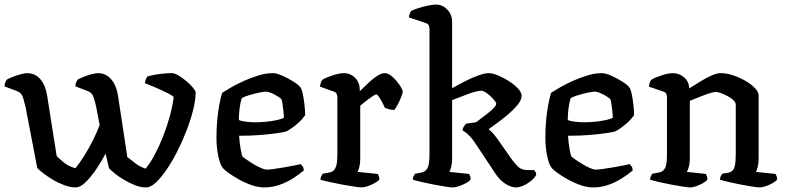

<svg xmlns="http://www.w3.org/2000/svg" viewBox="-27 -820 3437 840"><path d="M305 0Q281 0 254 -10Q227 -20 203 -34.5Q179 -49 161 -63Q143 -77 136 -85L85 -351Q81 -368 74.5 -391Q68 -414 46 -422L-7 -442Q-7 -454 -3 -461.5Q1 -469 3 -472Q14 -478 31 -484.5Q48 -491 65 -495.5Q82 -500 91 -500Q127 -500 149.5 -473.5Q172 -447 179 -403L221 -137Q231 -127 252 -109.5Q273 -92 303 -84Q321 -106 340 -136Q359 -166 377 -201Q395 -236 409 -273L394 -351Q390 -371 383 -393Q376 -415 356 -422L303 -442Q303 -454 307 -461.5Q311 -469 313 -472Q324 -478 340.5 -484.5Q357 -491 374 -495.5Q391 -500 401 -500Q436 -500 459 -473.5Q482 -447 489 -403L530 -133Q540 -126 561.5 -108.5Q583 -91 610 -82Q630 -106 649.5 -142.5Q669 -179 686 -222Q703 -265 715.5 -310Q728 -355 733 -396Q725 -403 707.5 -412Q690 -421 670 -430Q650 -439 632.5 -446Q615 -453 607 -456Q608 -467 611.5 -474Q615 -481 617 -485Q629 -489 647.5 -492.5Q666 -496 686.5 -498Q707 -500 724 -500Q737 -500 754.5 -489.5Q772 -479 789 -464.5Q806 -450 817.5 -436Q829 -422 829 -416Q829 -384 818.5 -341Q808 -298 790 -251Q772 -204 749.5 -159.5Q727 -115 702.5 -79Q678 -43 655 -21.5Q632 0 612 0Q588 0 563 -10Q538 -20 514.5 -34Q491 -48 474 -62Q457 -76 450 -84L435 -148Q415 -110 391.5 -76Q368 -42 345.5 -21Q323 0 305 0Z M1129 0Q1102 0 1072.5 -10.5Q1043 -21 1016.5 -36Q990 -51 971.5 -64.5Q953 -78 948 -85Q936 -99 928 -137Q920 -175 920 -218Q920 -259 923.5 -296.5Q927 -334 933 -364.5Q939 -395 945 -414Q959 -423 984 -437.5Q1009 -452 1040 -466Q1071 -480 1104 -490Q1137 -500 1167 -500Q1183 -500 1208 -489Q1233 -478 1256 -463.5Q1279 -449 1287 -438Q1293 -431 1297.5 -410Q1302 -389 1305 -363.5Q1308 -338 1308 -316Q1297 -300 1282 -286Q1267 -272 1252 -261.5Q1237 -251 1226 -245Q1216 -242 1186 -237.5Q1156 -233 1113 -229.5Q1070 -226 1019 -226Q1021 -195 1026 -167Q1031 -139 1035 -134Q1038 -131 1051 -122Q1064 -113 1080.5 -103Q1097 -93 1113.5 -85.5Q1130 -78 1140 -78Q1152 -78 1173 -81Q1194 -84 1217.5 -88Q1241 -92 1260.5 -96Q1280 -100 1289 -102Q1293 -98 1297.5 -91.5Q1302 -85 1302 -74Q1283 -58 1256 -40.5Q1229 -23 1196.5 -11.5Q1164 0 1129 0ZM1090 -285Q1113 -285 1138 -287.5Q1163 -290 1184 -294.5Q1205 -299 1215 -305Q1215 -316 1213 -333Q1211 -350 1209 -365Q1207 -380 1205 -384Q1204 -388 1191 -396.5Q1178 -405 1162.5 -412Q1147 -419 1136 -419Q1127 -419 1105.5 -414.5Q1084 -410 1062.5 -403.5Q1041 -397 1031 -391Q1027 -380 1024 -363.5Q1021 -347 1019.5 -329Q1018 -311 1018 -295Q1028 -290 1049.5 -287.5Q1071 -285 1090 -285Z M1556 0Q1548 0 1524 -3.5Q1500 -7 1470 -12.5Q1440 -18 1413.5 -24Q1387 -30 1375 -34Q1375 -42 1378.5 -49Q1382 -56 1385 -60L1413 -65Q1424 -67 1432 -73.5Q1440 -80 1444.5 -96.5Q1449 -113 1449 -145V-394Q1449 -402 1446 -409Q1443 -416 1434 -419L1373 -441Q1375 -455 1378 -462Q1381 -469 1385 -472Q1402 -482 1430.5 -491Q1459 -500 1477 -500Q1506 -500 1526.5 -479.5Q1547 -459 1547 -427V-421Q1557 -430 1570.5 -443.5Q1584 -457 1599 -470Q1614 -483 1629 -491.5Q1644 -500 1656 -500Q1669 -500 1682.5 -490Q1696 -480 1708 -465.5Q1720 -451 1727.5 -438Q1735 -425 1735 -419Q1735 -414 1729 -398Q1723 -382 1714.5 -365Q1706 -348 1698 -339Q1686 -339 1674.5 -342.5Q1663 -346 1657 -348Q1651 -362 1643.5 -375.5Q1636 -389 1630 -398Q1624 -407 1620 -407Q1616 -407 1605.5 -400.5Q1595 -394 1583 -385Q1571 -376 1561.5 -368Q1552 -360 1549 -357V-125Q1549 -105 1545 -89.5Q1541 -74 1537 -68L1625 -59Q1627 -57 1630 -50.5Q1633 -44 1633 -35Q1627 -27 1612.5 -19Q1598 -11 1582 -5.5Q1566 0 1556 0Z M1954 0Q1945 0 1922 -3.5Q1899 -7 1870.5 -12.5Q1842 -18 1816.5 -24Q1791 -30 1779 -34Q1779 -42 1782.5 -49Q1786 -56 1789 -60L1816 -65Q1833 -68 1842.5 -83Q1852 -98 1852 -145V-694Q1852 -701 1849 -708.5Q1846 -716 1836 -719L1762 -744Q1763 -754 1766.5 -762Q1770 -770 1772 -772Q1783 -778 1803.5 -784.5Q1824 -791 1845.5 -795.5Q1867 -800 1880 -800Q1909 -800 1930 -778Q1951 -756 1951 -725V-434Q1977 -449 2007.5 -464.5Q2038 -480 2066 -490Q2094 -500 2111 -500Q2128 -500 2152 -490Q2176 -480 2199.5 -465Q2223 -450 2239 -433Q2255 -416 2255 -401Q2255 -382 2236 -359.5Q2217 -337 2191 -315.5Q2165 -294 2142 -277.5Q2119 -261 2111 -255Q2116 -251 2125.5 -241.5Q2135 -232 2148 -214L2214 -120Q2224 -107 2239 -91.5Q2254 -76 2282 -76H2309Q2311 -75 2315 -69Q2319 -63 2319 -55Q2312 -41 2295.5 -28Q2279 -15 2261.5 -7.5Q2244 0 2232 0Q2210 0 2185.5 -15Q2161 -30 2140 -61L2060 -182Q2041 -211 2028.5 -224Q2016 -237 2009 -241.5Q2002 -246 1997 -249Q1997 -258 2002.5 -266.5Q2008 -275 2012 -279L2056 -285Q2062 -290 2076 -300.5Q2090 -311 2106 -323.5Q2122 -336 2133 -347.5Q2144 -359 2144 -366Q2144 -371 2136.5 -380.5Q2129 -390 2118 -400Q2107 -410 2096.5 -416.5Q2086 -423 2079 -423Q2060 -423 2023 -409.5Q1986 -396 1951 -382V-127Q1951 -106 1947 -90Q1943 -74 1939 -68L2025 -59Q2028 -55 2030 -49Q2032 -43 2032 -35Q2027 -27 2012 -19Q1997 -11 1981 -5.5Q1965 0 1954 0Z M2568 0Q2541 0 2511.5 -10.5Q2482 -21 2455.5 -36Q2429 -51 2410.5 -64.5Q2392 -78 2387 -85Q2375 -99 2367 -137Q2359 -175 2359 -218Q2359 -259 2362.5 -296.5Q2366 -334 2372 -364.5Q2378 -395 2384 -414Q2398 -423 2423 -437.5Q2448 -452 2479 -466Q2510 -480 2543 -490Q2576 -500 2606 -500Q2622 -500 2647 -489Q2672 -478 2695 -463.5Q2718 -449 2726 -438Q2732 -431 2736.5 -410Q2741 -389 2744 -363.5Q2747 -338 2747 -316Q2736 -300 2721 -286Q2706 -272 2691 -261.5Q2676 -251 2665 -245Q2655 -242 2625 -237.5Q2595 -233 2552 -229.5Q2509 -226 2458 -226Q2460 -195 2465 -167Q2470 -139 2474 -134Q2477 -131 2490 -122Q2503 -113 2519.5 -103Q2536 -93 2552.5 -85.5Q2569 -78 2579 -78Q2591 -78 2612 -81Q2633 -84 2656.5 -88Q2680 -92 2699.5 -96Q2719 -100 2728 -102Q2732 -98 2736.5 -91.5Q2741 -85 2741 -74Q2722 -58 2695 -40.5Q2668 -23 2635.5 -11.5Q2603 0 2568 0ZM2529 -285Q2552 -285 2577 -287.5Q2602 -290 2623 -294.5Q2644 -299 2654 -305Q2654 -316 2652 -333Q2650 -350 2648 -365Q2646 -380 2644 -384Q2643 -388 2630 -396.5Q2617 -405 2601.5 -412Q2586 -419 2575 -419Q2566 -419 2544.5 -414.5Q2523 -410 2501.5 -403.5Q2480 -397 2470 -391Q2466 -380 2463 -363.5Q2460 -347 2458.5 -329Q2457 -311 2457 -295Q2467 -290 2488.5 -287.5Q2510 -285 2529 -285Z M2993 0Q2985 0 2961.5 -3.5Q2938 -7 2909 -12.5Q2880 -18 2854.5 -24Q2829 -30 2817 -34Q2817 -42 2820.5 -49Q2824 -56 2827 -60L2855 -65Q2872 -68 2881.5 -82.5Q2891 -97 2891 -145V-394Q2891 -402 2888 -409Q2885 -416 2876 -419L2812 -441Q2814 -455 2817 -462Q2820 -469 2824 -472Q2841 -482 2869.5 -491Q2898 -500 2916 -500Q2945 -500 2966.5 -481Q2988 -462 2988 -433Q3012 -448 3037 -463.5Q3062 -479 3085.5 -489.5Q3109 -500 3127 -500Q3150 -500 3178.5 -491Q3207 -482 3233 -467Q3259 -452 3275.5 -435Q3292 -418 3292 -401V-125Q3292 -105 3288 -89.5Q3284 -74 3280 -68L3366 -59Q3368 -56 3370.5 -49.5Q3373 -43 3373 -35Q3368 -27 3353.5 -19Q3339 -11 3323.5 -5.5Q3308 0 3297 0Q3289 0 3265.5 -3.5Q3242 -7 3213.5 -12.5Q3185 -18 3160 -24Q3135 -30 3123 -34Q3123 -43 3126.5 -49.5Q3130 -56 3133 -60L3158 -64Q3168 -66 3175.5 -71.5Q3183 -77 3187.5 -93.5Q3192 -110 3192 -145V-362Q3192 -372 3181.5 -382Q3171 -392 3155.5 -400Q3140 -408 3126 -413Q3112 -418 3105 -418Q3098 -418 3082.5 -413.5Q3067 -409 3049 -402Q3031 -395 3015 -388.5Q2999 -382 2991 -379V-127Q2991 -108 2987 -92Q2983 -76 2978 -68L3061 -59Q3063 -56 3065.5 -49.5Q3068 -43 3068 -35Q3063 -27 3049 -19Q3035 -11 3019.5 -5.5Q3004 0 2993 0Z"/></svg>

Font: Texturina 12pt Medium
Style: Regular
Weight: 500
Designer: Guillermo Torres Carreño
Foundry: Omnibus-Type
Version: Version 1.002